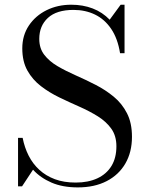

<svg xmlns="http://www.w3.org/2000/svg" viewBox="-20 -780 616 814"><path d="M310 14.5Q245.5 14.5 198.5 -5.8Q151.5 -26 120 -60.5L73.5 10H56.5V-195.5H76Q84 -154.5 101.5 -120Q119 -85.5 146.8 -60Q174.5 -34.5 212.8 -20.2Q251 -6 301 -6Q354 -6 392.8 -24Q431.5 -42 452.5 -76.2Q473.5 -110.5 473.5 -160Q473.5 -204 452 -234.2Q430.5 -264.5 394.8 -286.8Q359 -309 316.5 -327.8Q274 -346.5 231.5 -367Q189 -387.5 153.5 -414.8Q118 -442 96.2 -480.8Q74.5 -519.5 74.5 -575Q74.5 -630 102.5 -671.8Q130.5 -713.5 177.5 -736.8Q224.5 -760 282 -760Q331.5 -760 372.8 -744.2Q414 -728.5 445 -696.5L491.5 -760H508V-554.5H489Q479 -617 451.2 -657.8Q423.5 -698.5 382.8 -718.2Q342 -738 291.5 -738Q220 -738 183.2 -704.2Q146.5 -670.5 146.5 -615Q146.5 -575 167.8 -547.5Q189 -520 224 -499.5Q259 -479 301 -460.5Q343 -442 385 -420.5Q427 -399 462 -370.2Q497 -341.5 518.2 -300.2Q539.5 -259 539.5 -200Q539.5 -135 511.5 -86.8Q483.5 -38.5 432 -12Q380.5 14.5 310 14.5Z"/></svg>

Font: Bodoni Moda 11pt
Style: Regular
Weight: 400
Version: Version 2.004